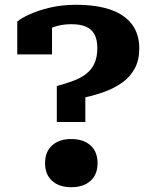

<svg xmlns="http://www.w3.org/2000/svg" viewBox="-20 -765 646 801"><path d="M217 -406V-256H336V-359Q377 -368 417 -382.5Q457 -397 490 -420.5Q523 -444 542 -479Q561 -514 561 -563Q561 -623 530.5 -663.5Q500 -704 441.5 -724.5Q383 -745 297 -745Q237 -745 187.5 -733Q138 -721 103 -705Q68 -689 52 -675V-538H197V-669Q184 -668 174.5 -663Q165 -658 159.5 -651Q154 -644 152 -636Q150 -628 152 -619Q165 -632 182 -642Q199 -652 223.5 -658Q248 -664 278 -664Q314 -664 338 -654Q362 -644 374 -622Q386 -600 386 -564Q386 -526 373.5 -499.5Q361 -473 338.5 -456Q316 -439 285 -427.5Q254 -416 217 -406ZM277 16Q227 16 197.5 -10.5Q168 -37 168 -84Q168 -132 197.5 -158.5Q227 -185 277 -185Q328 -185 357.5 -158.5Q387 -132 387 -84Q387 -37 357.5 -10.5Q328 16 277 16Z"/></svg>

Font: Roboto Serif
Style: Bold
Weight: 700
Designer: Greg Gazdowicz
Foundry: Commercial Type
Version: Version 1.008